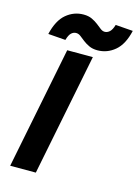

<svg xmlns="http://www.w3.org/2000/svg" viewBox="-127 -922 714 991"><g transform="rotate(15 230.0 -426.0)"><path d="M29 0 159 -652H296L166 0ZM309 -692Q283 -692 264 -701Q245 -710 231 -721Q217 -732 205.5 -741Q194 -750 181 -750Q167 -750 155.5 -739.5Q144 -729 136 -701L43 -708Q61 -784 101.5 -818Q142 -852 194 -852Q220 -852 239 -843Q258 -834 272 -823Q286 -812 297.5 -803Q309 -794 321 -794Q335 -794 347 -805Q359 -816 367 -843L460 -836Q443 -761 402 -726.5Q361 -692 309 -692Z"/></g></svg>

Font: Source Sans 3 ExtraLight
Style: Bold Italic
Weight: 700
Italic angle: -11°
Version: Version 3.052;hotconv 1.1.0;makeotfexe 2.6.0